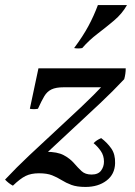

<svg xmlns="http://www.w3.org/2000/svg" viewBox="-43 -710 534 759"><path d="M-23 0Q22 -48 72.5 -95.5Q123 -143 175 -191Q227 -239 277.5 -286.5Q328 -334 373 -382L448 -397Q403 -349 352.5 -301.5Q302 -254 250.5 -206.5Q199 -159 148.5 -111.5Q98 -64 53 -16ZM295 29Q261 29 239.5 21Q218 13 200.5 2Q183 -9 163 -17Q143 -25 111 -25Q80 -25 58.5 -14.5Q37 -4 8 24Q-9 15 -23 0L138 -110Q184 -110 209 -96.5Q234 -83 249.5 -65Q265 -47 279.5 -33.5Q294 -20 319 -20Q345 -20 356.5 -35.5Q368 -51 368 -71Q368 -95 355.5 -113Q343 -131 327 -144Q338 -156 357 -164Q381 -146 397 -123Q413 -100 412 -65Q411 -21 378 4Q345 29 295 29ZM75 -280 109 -440H454Q454 -418 448 -397L365 -365H209Q178 -365 160.5 -356.5Q143 -348 132 -329.5Q121 -311 107 -280Q90 -277 75 -280ZM459 -690Q440 -656 408 -629Q376 -602 342.5 -576.5Q309 -551 282 -520Q266 -517 250 -520Q285 -567 306.5 -607Q328 -647 344 -690Z"/></svg>

Font: Poltawski Nowy
Style: Italic
Weight: 400
Italic angle: -12°
Designer: Adam Pótawski, Mateusz Machalski, Borys Kosmynka, Ania Wieluska
Foundry: Capitalics.wtf
Version: Version 1.001;gftools[0.9.25]